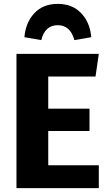

<svg xmlns="http://www.w3.org/2000/svg" viewBox="-20 -971 566 991"><path d="M473 -576H229V-410H442V-295H229V-118H490V0H65V-693H490ZM451 -779 364 -764Q343 -841 278 -841Q212 -841 193 -764L106 -779Q112 -854 157 -902.5Q202 -951 278 -951Q354 -951 399.5 -902.5Q445 -854 451 -779Z"/></svg>

Font: FiraGOUPP
Style: Bold
Weight: 700
Designer: bBox Type
Foundry: bBox Type GmbH
Version: Version 1.001